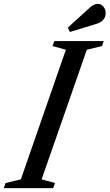

<svg xmlns="http://www.w3.org/2000/svg" viewBox="-74 -974 568 994"><path d="M-54.5 0 -45 -26.5 34 -45.5 267 -716.5 198 -735.5 207.5 -761.5H463L454 -735.5L375.5 -716.5L141.5 -45.5L211 -26.5L201 0ZM288 -808.5 277 -831 391 -934.5Q412 -954 432.5 -954Q449 -954 461 -940Q473 -926 473 -905.5Q473 -887 461.5 -872.5Q450 -858 422.5 -849.5Z"/></svg>

Font: Libre Caslon Condensed Medium Italic
Style: Regular
Weight: 500
Italic angle: -22.583°
Designer: Pablo Impallari, Rodrigo Fuenzalida, Katja Schimmel, Ertekin Erdin
Foundry: Pablo Impallari, Rodrigo Fuenzalida
Version: Version 2.000; ttfautohint (v1.8.4.7-5d5b);gftools[0.9.33]